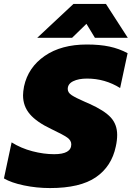

<svg xmlns="http://www.w3.org/2000/svg" viewBox="-43 -940 669 975"><path d="M330 -920H495L606 -748H439L396 -819L323 -748H146ZM-23 -34 16 -217Q64 -187 121.5 -172Q179 -157 232 -157Q319 -157 319 -207Q319 -227 298.5 -241.5Q278 -256 217 -285Q143 -320 108.5 -360.5Q74 -401 74 -456Q74 -474 79 -501Q100 -598 184 -656Q268 -714 398 -714Q464 -714 513 -703.5Q562 -693 605 -670L567 -493Q490 -541 399 -541Q356 -541 328.5 -527.5Q301 -514 301 -488Q301 -470 320.5 -457Q340 -444 390 -422L409 -414Q487 -379 519.5 -343.5Q552 -308 552 -255Q552 -227 545 -196Q524 -95 444 -40Q364 15 211 15Q143 15 78.5 1.5Q14 -12 -23 -34Z"/></svg>

Font: Prompt ExtraBold
Style: Italic
Weight: 800
Italic angle: -12°
Designer: Katatrad Team
Foundry: CadsonDemak
Version: Version 1.001